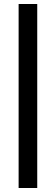

<svg xmlns="http://www.w3.org/2000/svg" viewBox="-20 -740 279 959"><path d="M73 199V-720H166V199Z"/></svg>

Font: Chivo Medium SemiBold
Style: Regular
Weight: 600
Version: Version 2.002